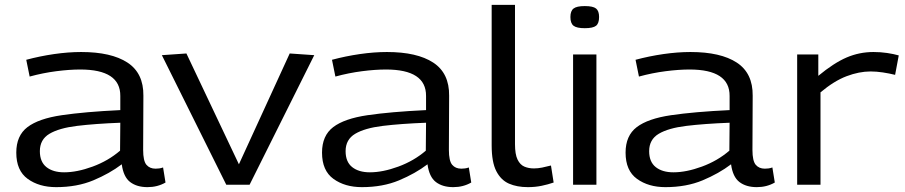

<svg xmlns="http://www.w3.org/2000/svg" viewBox="-20 -760 3725 790"><path d="M47 -132Q47 -202 93 -237Q139 -272 234 -286Q329 -300 475 -307V-365Q476 -474 310 -474Q266 -474 211.5 -467Q157 -460 102 -445L88 -514Q144 -529 202.5 -537.5Q261 -546 314 -546Q438 -546 504.5 -502.5Q571 -459 570 -366L569 -143Q569 -98 582.5 -82Q596 -66 620 -66Q627 -66 635 -67Q643 -68 651 -71L661 -9Q628 10 587 10Q543 10 515.5 -11Q488 -32 481 -84Q431 -46 364 -18Q297 10 211 10Q141 10 94 -24Q47 -58 47 -132ZM144 -138Q144 -94 171 -72.5Q198 -51 244 -51Q297 -51 361 -74.5Q425 -98 474 -140L475 -255Q371 -251 297 -242Q223 -233 183.5 -209.5Q144 -186 144 -138Z M911 0 646 -533 747 -540 963 -84 1172 -540 1273 -533 1007 0Z M1305 -132Q1305 -202 1351 -237Q1397 -272 1492 -286Q1587 -300 1733 -307V-365Q1734 -474 1568 -474Q1524 -474 1469.5 -467Q1415 -460 1360 -445L1346 -514Q1402 -529 1460.5 -537.5Q1519 -546 1572 -546Q1696 -546 1762.5 -502.5Q1829 -459 1828 -366L1827 -143Q1827 -98 1840.5 -82Q1854 -66 1878 -66Q1885 -66 1893 -67Q1901 -68 1909 -71L1919 -9Q1886 10 1845 10Q1801 10 1773.5 -11Q1746 -32 1739 -84Q1689 -46 1622 -18Q1555 10 1469 10Q1399 10 1352 -24Q1305 -58 1305 -132ZM1402 -138Q1402 -94 1429 -72.5Q1456 -51 1502 -51Q1555 -51 1619 -74.5Q1683 -98 1732 -140L1733 -255Q1629 -251 1555 -242Q1481 -233 1441.5 -209.5Q1402 -186 1402 -138Z M2099 -740V-167Q2099 -125 2109.5 -103.5Q2120 -82 2137.5 -74.5Q2155 -67 2177 -67Q2193 -67 2210.5 -70.5Q2228 -74 2247 -79L2258 -9Q2235 -1 2208.5 4.5Q2182 10 2152 10Q2107 10 2074 -4.5Q2041 -19 2022 -56Q2003 -93 2003 -162V-740Z M2386 -644Q2353 -644 2340 -654Q2327 -664 2327 -690Q2327 -715 2340 -725Q2353 -735 2386 -735Q2420 -735 2432.5 -725Q2445 -715 2445 -690Q2445 -664 2432.5 -654Q2420 -644 2386 -644ZM2338 0V-536H2434V0Z M2554 -132Q2554 -202 2600 -237Q2646 -272 2741 -286Q2836 -300 2982 -307V-365Q2983 -474 2817 -474Q2773 -474 2718.5 -467Q2664 -460 2609 -445L2595 -514Q2651 -529 2709.5 -537.5Q2768 -546 2821 -546Q2945 -546 3011.5 -502.5Q3078 -459 3077 -366L3076 -143Q3076 -98 3089.5 -82Q3103 -66 3127 -66Q3134 -66 3142 -67Q3150 -68 3158 -71L3168 -9Q3135 10 3094 10Q3050 10 3022.5 -11Q2995 -32 2988 -84Q2938 -46 2871 -18Q2804 10 2718 10Q2648 10 2601 -24Q2554 -58 2554 -132ZM2651 -138Q2651 -94 2678 -72.5Q2705 -51 2751 -51Q2804 -51 2868 -74.5Q2932 -98 2981 -140L2982 -255Q2878 -251 2804 -242Q2730 -233 2690.5 -209.5Q2651 -186 2651 -138Z M3347 -536V-448Q3411 -501 3463.5 -523.5Q3516 -546 3574 -546Q3603 -546 3630 -542Q3657 -538 3678 -532L3663 -452Q3639 -458 3612.5 -462Q3586 -466 3562 -466Q3515 -466 3463.5 -446.5Q3412 -427 3356 -380V0H3260V-536Z"/></svg>

Font: Georama Extended
Style: Regular
Weight: 400
Width: 7
Designer: Jean-Baptiste Levee
Foundry: Production Type
Version: Version 1.000